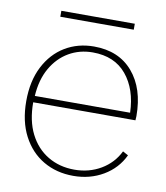

<svg xmlns="http://www.w3.org/2000/svg" viewBox="-75 -690 659 762"><g transform="rotate(10 255.0 -308.5)"><path d="M271 10Q203 10 150 -21Q97 -52 66.5 -110.5Q36 -169 36 -250Q36 -331 66 -389.5Q96 -448 147.5 -479Q199 -510 264 -510Q364 -510 420.5 -444Q477 -378 477 -267Q477 -259 476 -250H58H64Q64 -176 90.5 -123.5Q117 -71 164 -43Q211 -15 271 -15Q330 -15 377.5 -43Q425 -71 449 -120L471 -108Q445 -53 391.5 -21.5Q338 10 271 10ZM66 -276H450Q447 -370 399 -428Q351 -486 263 -486Q210 -486 167 -461Q124 -436 97 -389Q70 -342 66 -276ZM407 -627V-603H111V-627Z"/></g></svg>

Font: Prodigy Sans ExtraLight
Style: Regular
Weight: 200
Designer: Wei Huang
Foundry: Wei Huang
Version: Version 1.003; ttfautohint (v1.8.3)